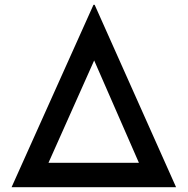

<svg xmlns="http://www.w3.org/2000/svg" viewBox="-20 -775 777 795"><path d="M28 0 367 -755H372L709 0ZM577 -51 323 -632 412 -619 154 -41 95 -101H631Z"/></svg>

Font: Reem Kufi Fun
Style: Regular
Weight: 400
Designer: Khaled Hosny
Version: Version 1.005